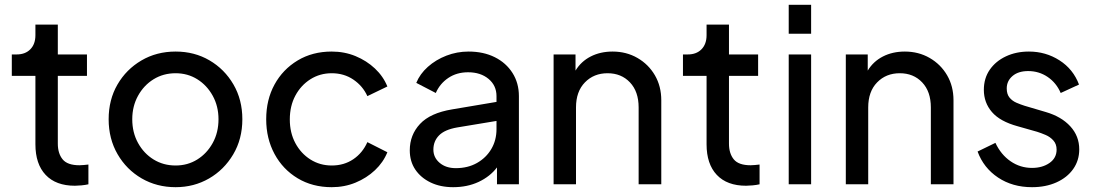

<svg xmlns="http://www.w3.org/2000/svg" viewBox="-20 -765 4550 797"><path d="M291 6Q212 6 169.5 -39Q127 -84 127 -166V-450H29V-539H49Q85 -539 106 -560.5Q127 -582 127 -619V-663H220V-539H341V-450H220V-169Q220 -128 240 -103.5Q260 -79 310 -79Q317 -79 327.5 -80Q338 -81 347 -82V0Q334 3 318 4.5Q302 6 291 6Z M709 12Q631 12 568 -24.5Q505 -61 468 -125Q431 -189 431 -270Q431 -351 467.5 -414Q504 -477 567 -514Q630 -551 709 -551Q787 -551 849.5 -514.5Q912 -478 949 -414.5Q986 -351 986 -270Q986 -188 948 -124Q910 -60 847.5 -24Q785 12 709 12ZM709 -78Q759 -78 799 -103Q839 -128 863 -171.5Q887 -215 887 -270Q887 -324 863 -367.5Q839 -411 799 -436Q759 -461 709 -461Q658 -461 617.5 -436Q577 -411 553 -367.5Q529 -324 529 -270Q529 -215 553 -171.5Q577 -128 617.5 -103Q658 -78 709 -78Z M1357 12Q1277 12 1215.5 -25Q1154 -62 1119.5 -126Q1085 -190 1085 -270Q1085 -351 1119.5 -414Q1154 -477 1215.5 -514Q1277 -551 1357 -551Q1410 -551 1456 -532Q1502 -513 1536.5 -480.5Q1571 -448 1588 -406L1505 -366Q1486 -408 1447 -434.5Q1408 -461 1357 -461Q1308 -461 1268.5 -436Q1229 -411 1206 -368Q1183 -325 1183 -269Q1183 -214 1206 -171Q1229 -128 1268.5 -103Q1308 -78 1357 -78Q1408 -78 1446.5 -104Q1485 -130 1505 -175L1588 -133Q1571 -91 1536.5 -58.5Q1502 -26 1456 -7Q1410 12 1357 12Z M1861 12Q1808 12 1767.5 -7.5Q1727 -27 1704 -61Q1681 -95 1681 -141Q1681 -205 1723.5 -250.5Q1766 -296 1857 -311L2041 -342V-366Q2041 -410 2008 -437.5Q1975 -465 1923 -465Q1876 -465 1841 -441.5Q1806 -418 1789 -379L1708 -421Q1723 -458 1756 -487.5Q1789 -517 1833 -534Q1877 -551 1925 -551Q1987 -551 2034 -527.5Q2081 -504 2107.5 -462Q2134 -420 2134 -366V0H2043V-70Q2014 -32 1967 -10Q1920 12 1861 12ZM1779 -144Q1779 -111 1805 -89Q1831 -67 1872 -67Q1922 -67 1960 -88.5Q1998 -110 2019.5 -146.5Q2041 -183 2041 -229V-263L1878 -236Q1826 -227 1802.5 -203Q1779 -179 1779 -144Z M2278 0V-539H2369V-472Q2392 -510 2432 -530.5Q2472 -551 2523 -551Q2580 -551 2626 -524.5Q2672 -498 2698.5 -452.5Q2725 -407 2725 -349V0H2631V-319Q2631 -385 2595 -423Q2559 -461 2502 -461Q2445 -461 2408 -423Q2371 -385 2371 -319V0Z M3077 6Q2998 6 2955.5 -39Q2913 -84 2913 -166V-450H2815V-539H2835Q2871 -539 2892 -560.5Q2913 -582 2913 -619V-663H3006V-539H3127V-450H3006V-169Q3006 -128 3026 -103.5Q3046 -79 3096 -79Q3103 -79 3113.5 -80Q3124 -81 3133 -82V0Q3120 3 3104 4.5Q3088 6 3077 6Z M3254 -625V-745H3347V-625ZM3254 0V-539H3347V0Z M3491 0V-539H3582V-472Q3605 -510 3645 -530.5Q3685 -551 3736 -551Q3793 -551 3839 -524.5Q3885 -498 3911.5 -452.5Q3938 -407 3938 -349V0H3844V-319Q3844 -385 3808 -423Q3772 -461 3715 -461Q3658 -461 3621 -423Q3584 -385 3584 -319V0Z M4264 12Q4183 12 4123 -28Q4063 -68 4038 -136L4112 -172Q4135 -123 4175 -95.5Q4215 -68 4264 -68Q4307 -68 4336.5 -88.5Q4366 -109 4366 -144Q4366 -167 4352.5 -182Q4339 -197 4320 -205Q4301 -213 4285 -218L4204 -241Q4131 -261 4097.5 -300Q4064 -339 4064 -392Q4064 -440 4088.5 -475.5Q4113 -511 4155.5 -531Q4198 -551 4251 -551Q4321 -551 4378 -514.5Q4435 -478 4459 -414L4383 -379Q4365 -421 4329 -445.5Q4293 -470 4248 -470Q4207 -470 4183 -449.5Q4159 -429 4159 -398Q4159 -374 4170.5 -360Q4182 -346 4199.5 -338.5Q4217 -331 4233 -326L4321 -300Q4386 -281 4423 -240.5Q4460 -200 4460 -145Q4460 -99 4435 -63.5Q4410 -28 4365.5 -8Q4321 12 4264 12Z"/></svg>

Font: Pitagon Sans Text Medium
Style: Regular
Weight: 500
Designer: Travis Tran
Foundry: Pitagon
Version: Version 1.000; ttfautohint (v1.8.4.7-5d5b);gftools[0.9.26]